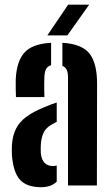

<svg xmlns="http://www.w3.org/2000/svg" viewBox="-20 -791 477 819"><path d="M31 -127.1Q30.5 -137.2 30.4 -150.2Q30.4 -163.2 30.9 -173.3Q33.8 -212.6 47.9 -241.2Q62 -269.8 91.3 -292Q120.6 -314.1 169.6 -334Q183 -339.9 196 -344.7Q209 -349.6 222 -353.8V-271.3Q217 -268.9 211.7 -266Q206.5 -263.1 201 -259.9Q174.1 -245.1 164.8 -222.7Q155.6 -200.3 154.1 -173.3Q153.6 -164 153.6 -155Q153.7 -145.9 154.2 -136.8Q156.7 -110.4 169.9 -96.6Q183.2 -82.7 206.6 -82.7Q213.7 -82.7 222 -85V-16.3Q198.2 7.5 155.7 7.5Q94.7 7.5 65.9 -23.5Q37.1 -54.6 31 -127.1ZM48.1 -377Q47.6 -386.6 47.1 -410.2Q46.6 -433.7 47.1 -451.1Q50.3 -528 83.6 -566Q117 -604 198 -608.5V-512.7Q183.7 -508.8 177.1 -497.5Q170.6 -486.2 169.5 -464.9Q169 -456.5 168.7 -439.6Q168.5 -422.7 168.7 -405.3Q169 -387.8 169.5 -377ZM270.1 0V-460.8Q270.1 -480.3 264.8 -492.5Q259.6 -504.7 246.1 -510.1V-608.5Q330.3 -603.5 362.4 -561.6Q394.5 -519.8 394.1 -431.8L393.3 0ZM181.9 -640 270.8 -771.2H360.4L267.4 -640Z"/></svg>

Font: Big Shoulders Stencil Display SC Thin
Style: Regular
Weight: 100
Designer: Patric King
Foundry: XO Type Co
Version: Version 2.001